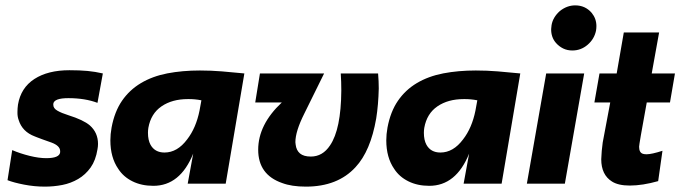

<svg xmlns="http://www.w3.org/2000/svg" viewBox="-20 -684 2534 715"><path d="M147 11Q108 11 69.5 3.5Q31 -4 8 -13L25.5 -125Q56 -112 90.5 -103.5Q125 -95 152 -95Q201.5 -95 204 -117V-121Q204 -141 172 -153Q130.5 -167.5 117 -173L109.5 -176Q63 -193.5 49.5 -237Q44.5 -250.5 45 -267Q45 -280 47 -294.5Q57.5 -357 108 -389.8Q158.5 -422.5 238.5 -422.5Q277 -422.5 306 -419.8Q335 -417 363 -410.5L343 -301Q296.5 -318.5 234.5 -318.5Q181.5 -318.5 178.5 -297.5V-293.5Q178.5 -280.5 193.8 -271.8Q209 -263 234.5 -255Q290.5 -237.5 314.5 -217Q345 -190 345 -148Q345 -138.5 343 -128Q336.5 -87 317.5 -60.2Q298.5 -33.5 271.2 -17.5Q244 -1.5 212 4.8Q180 11 147 11Z M551 8Q507 8 473.2 -8.8Q439.5 -25.5 420.5 -55Q391 -97.5 391 -161.5Q391 -184 395.5 -209Q406.5 -268 434.2 -308.5Q462 -349 504.8 -374.5Q547.5 -400 603.2 -410.8Q659 -421.5 724.5 -421.5Q765.5 -421.5 806.2 -418.2Q847 -415 890 -410.5L820.5 0H679L699.5 -112Q651 8 551 8ZM592.5 -116Q640.5 -116 677 -165Q710 -207.5 723 -272L730 -310.5Q703.5 -315.5 679.5 -315Q621 -315 581.5 -288Q542 -261 532.5 -208Q531 -198.5 531 -189.5Q531 -162.5 540.5 -145Q556.5 -116 592.5 -116Z M1119 11Q1066 11 1030.5 -2.5Q941.5 -33.5 941.5 -126.5Q941.5 -220 1029.5 -302.5H930.5L948 -410.5H1187L1113.5 -261.5Q1080 -195 1080 -154.5L1081 -145.5Q1083.5 -124 1097.2 -112.5Q1111 -101 1137.5 -101Q1181.5 -101 1209 -142.5Q1250 -202.5 1251 -346.5Q1251 -379.5 1249 -410.5H1388Q1390.5 -381.5 1390.5 -354.5Q1389 -293 1381 -243Q1360 -121.5 1304 -61.5Q1237.5 11 1119 11Z M1578.5 8Q1534.5 8 1500.8 -8.8Q1467 -25.5 1448 -55Q1418.5 -97.5 1418.5 -161.5Q1418.5 -184 1423 -209Q1434 -268 1461.8 -308.5Q1489.5 -349 1532.2 -374.5Q1575 -400 1630.8 -410.8Q1686.5 -421.5 1752 -421.5Q1793 -421.5 1833.8 -418.2Q1874.5 -415 1917.5 -410.5L1848 0H1706.5L1727 -112Q1678.5 8 1578.5 8ZM1620 -116Q1668 -116 1704.5 -165Q1737.5 -207.5 1750.5 -272L1757.5 -310.5Q1731 -315.5 1707 -315Q1648.5 -315 1609 -288Q1569.5 -261 1560 -208Q1558.5 -198.5 1558.5 -189.5Q1558.5 -162.5 1568 -145Q1584 -116 1620 -116Z M2111.5 -496Q2092.5 -496 2077.2 -503.5Q2062 -511 2050.5 -524Q2032 -545 2032.5 -576L2034 -590.5Q2039 -620 2065 -643Q2091.5 -664 2122 -664Q2159.5 -664 2183.5 -636Q2201 -614.5 2201 -587Q2201 -578 2199.5 -569.5Q2193 -538.5 2168.2 -517.2Q2143.5 -496 2111.5 -496ZM2083.5 0H1942L2014 -410.5H2155.5Z M2325.5 7Q2282.5 7 2259 -8Q2219 -33 2219 -91Q2220 -122 2224.5 -153.5L2252.5 -302.5H2193.5L2212.5 -410.5H2276.5L2303 -563H2434.5L2407 -410.5H2493.5L2475 -302.5H2388.5Q2359.5 -144 2360 -137.5Q2360 -115 2375 -111Q2380.5 -109.5 2388 -109.5Q2406.5 -109.5 2447 -122.5L2431 -9.5Q2372.5 7 2325.5 7Z"/></svg>

Font: Lucymar Sans
Style: Bold Italic
Weight: 700
Italic angle: -10°
Foundry: The League of Moveable Type (original font) / Main changes by Cristiano Sobral with portions from Mirco Monsees
Version: Version 2.00;August 30, 2020;FontCreator 13.0.0.2681 64-bit